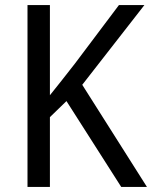

<svg xmlns="http://www.w3.org/2000/svg" viewBox="-20 -734 597 754"><path d="M557 0 303 -401 547 -714H447L274 -484C237 -436 204 -395 176 -360V-714H88V0H176V-274L241 -337L456 0Z"/></svg>

Font: Noto Sans Devanagari UI SemiCondensed
Style: Regular
Weight: 400
Width: 4
Designer: Jelle Bosma - Monotype Design Team
Foundry: Monotype Imaging Inc.
Version: Version 2.004